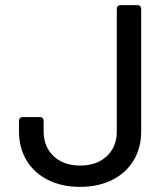

<svg xmlns="http://www.w3.org/2000/svg" viewBox="-20 -720 624 748"><path d="M54 -208V-249Q54 -256 58 -260Q62 -264 69 -264H135Q142 -264 146 -260Q150 -256 150 -249V-208Q150 -148 189 -111.5Q228 -75 292 -75Q357 -75 396 -111.5Q435 -148 435 -208V-685Q435 -692 439 -696Q443 -700 450 -700H515Q522 -700 526 -696Q530 -692 530 -685V-208Q530 -144 500.5 -95Q471 -46 417 -19Q363 8 292 8Q221 8 167 -19Q113 -46 83.5 -95Q54 -144 54 -208Z"/></svg>

Font: Barlow_Medium_SS
Style: Regular
Weight: 500
Designer: Jeremy Tribby
Foundry: Jeremy Tribby
Version: Version 1.101 August 23, 2024